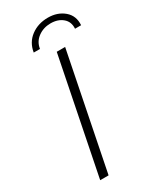

<svg xmlns="http://www.w3.org/2000/svg" viewBox="-221 -945 833 1011"><g transform="rotate(-30 195.5 -439.5)"><path d="M70 0 210 -700H261L121 0ZM103 -757Q112 -814 155.5 -846.5Q199 -879 259 -879Q317 -879 356 -846Q395 -813 391 -757H354Q357 -798 329 -822Q301 -846 256 -846Q213 -846 180 -822Q147 -798 141 -757Z"/></g></svg>

Font: Montserrat Light
Style: Italic
Weight: 300
Italic angle: -11.3°
Designer: Julieta Ulanovsky
Foundry: Julieta Ulanovsky
Version: Version 9.000; ttfautohint (v1.8.4.7-5d5b)